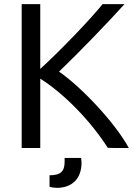

<svg xmlns="http://www.w3.org/2000/svg" viewBox="-20 -715 651 930"><path d="M375 72C374 67 374 58 373 50H293V68C293 114 275 134 220 134V189C228 193 242 194 254 195C327 195 375 153 375 72ZM604 2C541 -115 379 -290 266 -368C360 -458 506 -609 583 -695H477C415 -618 272 -470 175 -381V-695H85V2H175V-334C287 -264 418 -131 502 1C515 1 529 2 542 2Z"/></svg>

Font: Repo
Style: Regular
Weight: 400
Designer: Stefan Peev
Foundry: Context Ltd
Version: Version 0.000